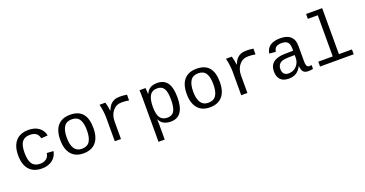

<svg xmlns="http://www.w3.org/2000/svg" viewBox="-40 -1544 4881 2569"><g transform="rotate(-20 2400.5 -259.0)"><path d="M63.5 -264.6Q63.5 -396.5 126.5 -467.3Q189.5 -538.1 308.6 -538.1Q397.5 -538.1 455.1 -495.4Q512.7 -452.6 526.4 -380.4L432.6 -373.5Q424.8 -418 393.6 -443.6Q362.3 -469.2 304.7 -469.2Q227.5 -469.2 191.7 -421.4Q155.8 -373.5 155.8 -266.6Q155.8 -158.2 191.7 -108.2Q227.5 -58.1 304.2 -58.1Q356.9 -58.1 391.6 -84Q426.3 -109.9 434.6 -163.1L527.3 -157.2Q521 -110.4 491.9 -72Q462.9 -33.7 415 -12Q367.2 9.8 308.1 9.8Q188.5 9.8 126 -60.5Q63.5 -130.9 63.5 -264.6Z M1135.7 -264.6Q1135.7 -131.3 1074.5 -60.8Q1013.2 9.8 897.5 9.8Q784.2 9.8 723.9 -61.5Q663.6 -132.8 663.6 -264.6Q663.6 -400.9 725.3 -469.5Q787.1 -538.1 900.4 -538.1Q1019.5 -538.1 1077.6 -470.2Q1135.7 -402.3 1135.7 -264.6ZM1043.5 -264.6Q1043.5 -369.6 1010 -421.4Q976.6 -473.1 901.9 -473.1Q826.2 -473.1 791 -420.4Q755.9 -367.7 755.9 -264.6Q755.9 -162.1 791 -108.6Q826.2 -55.2 896.5 -55.2Q974.1 -55.2 1008.8 -107.4Q1043.5 -159.7 1043.5 -264.6Z M1710.4 -448.2Q1655.8 -457.5 1606.9 -457.5Q1528.3 -457.5 1480 -398.4Q1431.6 -339.4 1431.6 -248V0H1343.8V-342.3Q1343.8 -379.4 1337.2 -429.7Q1330.6 -480 1318.4 -528.3H1401.9Q1421.4 -460.9 1425.3 -406.2H1427.7Q1452.1 -460.9 1475.6 -486.6Q1499 -512.2 1531.2 -525.1Q1563.5 -538.1 1609.9 -538.1Q1660.6 -538.1 1710.4 -529.8Z M2332.5 -266.6Q2332.5 9.8 2141.1 9.8Q2021 9.8 1979.5 -80.1H1977.1Q1979 -76.2 1979 1V207.5H1890.6V-418.9Q1890.6 -502 1887.7 -528.3H1973.1Q1973.6 -526.4 1974.6 -513.9Q1975.6 -501.5 1976.8 -477.3Q1978 -453.1 1978 -441.4H1980Q2004.4 -492.7 2042.2 -515.9Q2080.1 -539.1 2141.1 -539.1Q2237.8 -539.1 2285.2 -472.4Q2332.5 -405.8 2332.5 -266.6ZM2241.7 -266.6Q2241.7 -377 2211.9 -424.1Q2182.1 -471.2 2118.2 -471.2Q2044.4 -471.2 2011.7 -417.7Q1979 -364.3 1979 -255.9Q1979 -151.9 2011.7 -103.5Q2044.4 -55.2 2117.2 -55.2Q2182.1 -55.2 2211.9 -104.5Q2241.7 -153.8 2241.7 -266.6Z M2936 -264.6Q2936 -131.3 2874.8 -60.8Q2813.5 9.8 2697.8 9.8Q2584.5 9.8 2524.2 -61.5Q2463.9 -132.8 2463.9 -264.6Q2463.9 -400.9 2525.6 -469.5Q2587.4 -538.1 2700.7 -538.1Q2819.8 -538.1 2877.9 -470.2Q2936 -402.3 2936 -264.6ZM2843.8 -264.6Q2843.8 -369.6 2810.3 -421.4Q2776.9 -473.1 2702.1 -473.1Q2626.5 -473.1 2591.3 -420.4Q2556.2 -367.7 2556.2 -264.6Q2556.2 -162.1 2591.3 -108.6Q2626.5 -55.2 2696.8 -55.2Q2774.4 -55.2 2809.1 -107.4Q2843.8 -159.7 2843.8 -264.6Z M3510.7 -448.2Q3456.1 -457.5 3407.2 -457.5Q3328.6 -457.5 3280.3 -398.4Q3231.9 -339.4 3231.9 -248V0H3144V-342.3Q3144 -379.4 3137.5 -429.7Q3130.9 -480 3118.7 -528.3H3202.1Q3221.7 -460.9 3225.6 -406.2H3228Q3252.4 -460.9 3275.9 -486.6Q3299.3 -512.2 3331.5 -525.1Q3363.8 -538.1 3410.2 -538.1Q3460.9 -538.1 3510.7 -529.8Z M4138.2 -54.2Q4150.9 -54.2 4167 -57.6V-2.9Q4133.8 4.9 4099.1 4.9Q4050.3 4.9 4028.1 -20.8Q4005.9 -46.4 4002.9 -101.1H4000Q3968.3 -42 3925 -16.1Q3881.8 9.8 3818.4 9.8Q3741.2 9.8 3702.1 -32.2Q3663.1 -74.2 3663.1 -147.5Q3663.1 -317.9 3884.8 -320.3L4000 -322.3V-351.1Q4000 -415 3974.1 -443.1Q3948.2 -471.2 3891.6 -471.2Q3834 -471.2 3808.6 -450.7Q3783.2 -430.2 3778.3 -387.2L3686.5 -395.5Q3709 -538.1 3893.1 -538.1Q3990.7 -538.1 4039.8 -492.4Q4088.9 -446.8 4088.9 -360.4V-132.8Q4088.9 -93.8 4099.1 -74Q4109.4 -54.2 4138.2 -54.2ZM3840.8 -57.1Q3887.7 -57.1 3923.8 -79.6Q3960 -102.1 3980 -139.6Q4000 -177.2 4000 -217.3V-260.7L3907.2 -258.8Q3849.6 -257.8 3819.3 -246.1Q3789.1 -234.4 3772.2 -210.2Q3755.4 -186 3755.4 -146Q3755.4 -106 3777.1 -81.5Q3798.8 -57.1 3840.8 -57.1Z M4560.1 -69.3H4745.6V0H4266.1V-69.3H4472.2V-655.3H4331.1V-724.6H4560.1Z"/></g></svg>

Font: Courier New
Style: Regular
Weight: 400
Designer: Steve Matteson
Foundry: Ascender Corporation
Version: Version 2.00.3